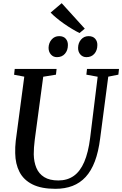

<svg xmlns="http://www.w3.org/2000/svg" viewBox="-20 -1176 768 1206"><path d="M660 -694.5 609 -306Q598.5 -222.5 575.8 -162.5Q553 -102.5 518 -64.5Q483 -26.5 435.5 -8.2Q388 10 328 10Q239.5 10 184 -17.8Q128.5 -45.5 102.5 -96Q76.5 -146.5 75.5 -214Q75 -232.5 75.8 -252Q76.5 -271.5 79 -292L132.5 -694.5L68.5 -706.5L72.5 -743H335.5L331.5 -707L251.5 -694L198.5 -299.5Q195 -273.5 193.5 -250Q192 -226.5 192 -206.5Q193 -158.5 208.5 -121.5Q224 -84.5 257.8 -63.5Q291.5 -42.5 346.5 -42.5Q403 -42.5 443.5 -71.2Q484 -100 509.2 -159Q534.5 -218 546 -308.5L593.5 -694L522.5 -707L526.5 -743H727.5L723.5 -707ZM337.5 -817Q314.5 -817 299.8 -833.8Q285 -850.5 285 -876Q286 -907 304.5 -928Q323 -949 351.5 -949Q379 -949 393 -932.8Q407 -916.5 406.5 -893Q406.5 -860 388 -838.5Q369.5 -817 337.5 -817ZM523 -817Q499.5 -817 484.8 -833.8Q470 -850.5 470.5 -876Q471 -907 489.5 -928Q508 -949 536.5 -949Q563.5 -949 577.8 -932.8Q592 -916.5 591.5 -893Q591.5 -860 573 -838.5Q554.5 -817 523 -817ZM479.5 -968.5Q459 -978.5 433.5 -993.8Q408 -1009 382.5 -1026.8Q357 -1044.5 334.8 -1063Q312.5 -1081.5 298 -1097L367.5 -1156L512.5 -996Z"/></svg>

Font: Merriweather 60pt Medium
Style: Italic
Weight: 500
Italic angle: -7.8°
Version: Version 2.101